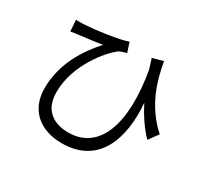

<svg xmlns="http://www.w3.org/2000/svg" viewBox="-158 -963 1315 1238"><g transform="rotate(30 500.0 -344.5)"><path d="M109 -686 115 -602C135 -605 152 -608 171 -610C207 -615 290 -624 341 -633C252 -534 154 -390 154 -203C154 -38 269 50 426 50C703 50 779 -190 758 -443C796 -367 840 -302 894 -245L946 -316C798 -448 755 -618 734 -739L655 -717L678 -643C743 -272 658 -31 428 -31C326 -31 233 -79 233 -220C233 -425 385 -601 449 -647C463 -654 489 -661 502 -665L479 -736C420 -714 251 -690 162 -686C144 -685 123 -685 109 -686Z"/></g></svg>

Font: Noto Sans CJK JP
Style: Regular
Weight: 400
Designer: Ryoko NISHIZUKA 西塚涼子 (kana, bopomofo & ideographs); Paul D. Hunt (Latin, Greek & Cyrillic); Sandoll Communications 산돌커뮤니
Foundry: Adobe
Version: Version 2.004;hotconv 1.0.118;makeotfexe 2.5.65603